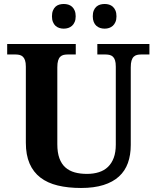

<svg xmlns="http://www.w3.org/2000/svg" viewBox="-20 -935 787 965"><path d="M731 -661.1H688Q677.7 -661.1 668.5 -658.9Q659.2 -656.7 652.1 -649.9Q645 -643.1 641.1 -630.4Q637.2 -617.7 637.2 -596.2V-206.1Q637.2 -155.8 622.8 -115.7Q608.4 -75.7 577.9 -47.9Q547.4 -20 500 -5.1Q452.6 9.8 387.2 9.8Q321.8 9.8 270.3 -2.7Q218.8 -15.1 183.1 -42.5Q147.5 -69.8 128.7 -113Q109.9 -156.2 109.9 -217.8V-600.1Q109.9 -620.1 105.7 -632.1Q101.6 -644 94.5 -650.4Q87.4 -656.7 78.4 -658.9Q69.3 -661.1 59.1 -661.1H16.1V-713.9H360.8V-661.1H318.8Q308.6 -661.1 299.3 -658.9Q290 -656.7 283 -649.9Q275.9 -643.1 272 -630.4Q268.1 -617.7 268.1 -596.2V-210Q268.1 -168 278.6 -139.4Q289.1 -110.8 308.6 -93.5Q328.1 -76.2 355.5 -68.6Q382.8 -61 417 -61Q450.2 -61 477.1 -69.6Q503.9 -78.1 522.7 -96.2Q541.5 -114.3 551.8 -142.1Q562 -169.9 562 -208V-600.1Q562 -620.1 558.1 -632.1Q554.2 -644 547.1 -650.4Q540 -656.7 530.8 -658.9Q521.5 -661.1 511.2 -661.1H469.2V-713.9H731ZM241.2 -853Q241.2 -870.1 246.1 -882.1Q251 -894 259 -901.4Q267.1 -908.7 277.8 -911.9Q288.6 -915 300.3 -915Q312 -915 322.8 -911.9Q333.5 -908.7 341.8 -901.4Q350.1 -894 355.2 -882.1Q360.4 -870.1 360.4 -853Q360.4 -836.4 355.2 -824.5Q350.1 -812.5 341.8 -805.2Q333.5 -797.9 322.8 -794.4Q312 -791 300.3 -791Q288.6 -791 277.8 -794.4Q267.1 -797.9 259 -805.2Q251 -812.5 246.1 -824.5Q241.2 -836.4 241.2 -853ZM446.3 -853Q446.3 -870.1 451.2 -882.1Q456.1 -894 464.4 -901.4Q472.7 -908.7 483.4 -911.9Q494.1 -915 506.3 -915Q517.6 -915 528.1 -911.9Q538.6 -908.7 546.9 -901.4Q555.2 -894 560.3 -882.1Q565.4 -870.1 565.4 -853Q565.4 -836.4 560.3 -824.5Q555.2 -812.5 546.9 -805.2Q538.6 -797.9 528.1 -794.4Q517.6 -791 506.3 -791Q494.1 -791 483.4 -794.4Q472.7 -797.9 464.4 -805.2Q456.1 -812.5 451.2 -824.5Q446.3 -836.4 446.3 -853Z"/></svg>

Font: Droid Serif
Style: Bold
Weight: 700
Designer: Monotype Design team
Foundry: Monotype Imaging Inc.
Version: Version 1.03